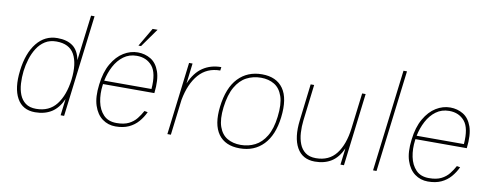

<svg xmlns="http://www.w3.org/2000/svg" viewBox="-61 -995 3314 1300"><g transform="rotate(10 1596.5 -345.0)"><path d="M280 -511Q346 -511 386 -481.5Q426 -452 438 -387L477 -700H501L415 0H391L405 -114Q376 -49 329 -19.5Q282 10 216 10Q130 10 91.5 -59.5Q53 -129 68 -250V-251Q83 -373 138.5 -442Q194 -511 280 -511ZM277 -487Q232 -487 199.5 -466.5Q167 -446 145 -411.5Q123 -377 110 -335Q97 -293 92 -251Q87 -207 89.5 -165Q92 -123 105.5 -89Q119 -55 146.5 -34.5Q174 -14 219 -14Q309 -14 358.5 -77.5Q408 -141 422 -251Q435 -362 400.5 -424.5Q366 -487 277 -487Z M903 -684H937L846 -556H828ZM945 -127 968 -123Q951 -86 924.5 -55.5Q898 -25 860 -7.5Q822 10 769 10Q718 10 678.5 -19Q639 -48 620 -105.5Q601 -163 612 -250Q622 -337 655.5 -395Q689 -453 735.5 -481.5Q782 -510 833 -510Q882 -510 922 -486Q962 -462 981.5 -407Q1001 -352 990 -258H637Q636 -254 636 -250Q628 -190 639 -136Q650 -82 682.5 -48Q715 -14 772 -14Q824 -14 856.5 -30.5Q889 -47 909.5 -73Q930 -99 945 -127ZM830 -486Q778 -486 739.5 -457.5Q701 -429 676.5 -382.5Q652 -336 641 -282H966Q975 -393 936 -439.5Q897 -486 830 -486Z M1125 0 1186 -500H1210L1193 -360Q1226 -438 1280 -474Q1334 -510 1406 -510L1403 -486Q1312 -486 1256 -422Q1200 -358 1179 -245L1149 0Z M1444 -245Q1460 -377 1523.5 -443.5Q1587 -510 1687 -510Q1786 -510 1833 -443.5Q1880 -377 1864 -245Q1849 -121 1786 -55.5Q1723 10 1623 10Q1523 10 1476 -55.5Q1429 -121 1444 -245ZM1626 -14Q1679 -14 1724 -37Q1769 -60 1799.5 -111Q1830 -162 1840 -245Q1851 -333 1833 -386Q1815 -439 1776 -462.5Q1737 -486 1684 -486Q1630 -486 1585 -462.5Q1540 -439 1509.5 -386Q1479 -333 1468 -245Q1458 -162 1476 -111Q1494 -60 1533 -37Q1572 -14 1626 -14Z M2016 -251Q2011 -208 2013.5 -166Q2016 -124 2029.5 -89.5Q2043 -55 2070.5 -34.5Q2098 -14 2143 -14Q2233 -14 2282.5 -78Q2332 -142 2346 -255L2376 -500H2400L2339 0H2315L2329 -114Q2300 -49 2253 -19.5Q2206 10 2140 10Q2054 10 2015.5 -59Q1977 -128 1992 -249L2022 -500H2046Z M2625 -700H2649L2563 0H2539Z M3093 -127 3116 -123Q3099 -86 3072.5 -55.5Q3046 -25 3008 -7.5Q2970 10 2917 10Q2866 10 2826.5 -19Q2787 -48 2768 -105.5Q2749 -163 2760 -250Q2770 -337 2803.5 -395Q2837 -453 2883.5 -481.5Q2930 -510 2981 -510Q3030 -510 3070 -486Q3110 -462 3129.5 -407Q3149 -352 3138 -258H2785Q2784 -254 2784 -250Q2776 -190 2787 -136Q2798 -82 2830.5 -48Q2863 -14 2920 -14Q2972 -14 3004.5 -30.5Q3037 -47 3057.5 -73Q3078 -99 3093 -127ZM2978 -486Q2926 -486 2887.5 -457.5Q2849 -429 2824.5 -382.5Q2800 -336 2789 -282H3114Q3123 -393 3084 -439.5Q3045 -486 2978 -486Z"/></g></svg>

Font: Haskoy Thin
Style: Italic
Weight: 100
Designer: Ertekin Erdin
Foundry: Ertekin Erdin
Version: Version 2.000; ttfautohint (v1.8.4.7-5d5b)